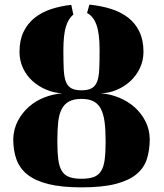

<svg xmlns="http://www.w3.org/2000/svg" viewBox="-20 -736 707 827"><path d="M365 -716Q416 -711 458.5 -697.5Q501 -684 532 -660Q563 -636 580.5 -599.5Q598 -563 598 -513Q598 -475 582.5 -442.5Q567 -410 541.5 -386.5Q516 -363 483 -349Q450 -335 414 -334Q456 -331 494 -315Q532 -299 560.5 -273.5Q589 -248 606.5 -213.5Q624 -179 625 -138Q625 -89 612.5 -50.5Q600 -12 567 15Q534 42 477 56.5Q420 71 331 71Q244 71 187 56.5Q130 42 97 15Q64 -12 50.5 -50.5Q37 -89 37 -138Q39 -182 57.5 -216.5Q76 -251 105 -276.5Q134 -302 171.5 -316.5Q209 -331 248 -334Q211 -336 177.5 -350.5Q144 -365 118.5 -388.5Q93 -412 78.5 -444Q64 -476 64 -513Q64 -563 81.5 -599Q99 -635 129 -659Q159 -683 199.5 -696.5Q240 -710 287 -715L296 -673Q274 -656 263.5 -620Q253 -584 253 -520Q253 -472 254.5 -438.5Q256 -405 263.5 -385Q271 -365 287 -356Q303 -347 331 -347Q359 -347 375 -356Q391 -365 398.5 -385Q406 -405 407.5 -438.5Q409 -472 409 -520Q409 -592 395.5 -629Q382 -666 355 -680ZM331 34Q363 34 383.5 26.5Q404 19 415.5 0.5Q427 -18 431 -49.5Q435 -81 435 -128Q435 -176 430.5 -210.5Q426 -245 414.5 -267Q403 -289 383 -299.5Q363 -310 331 -310Q298 -310 277.5 -299Q257 -288 245.5 -265.5Q234 -243 230.5 -209Q227 -175 227 -128Q227 -81 231 -49.5Q235 -18 246.5 0.5Q258 19 278.5 26.5Q299 34 331 34Z"/></svg>

Font: Cafe24 ClassicType
Style: Regular
Weight: 400
Designer: Cafe24 thkim, hmlim, mnelim & 4IR
Foundry: Cafe24
Version: Version 1.000